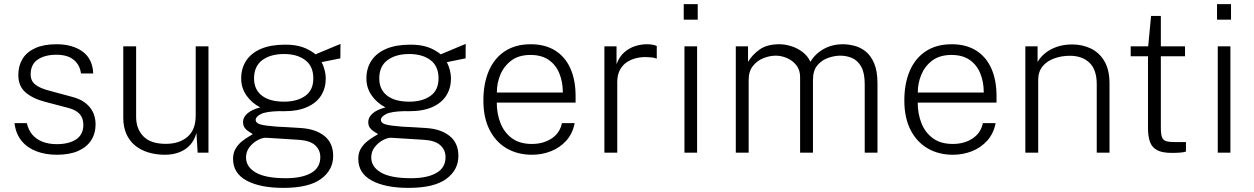

<svg xmlns="http://www.w3.org/2000/svg" viewBox="-20 -742 6094 933"><path d="M256 10Q202 10 157.8 -6.5Q113.5 -23 85.2 -57Q57 -91 50.5 -143.5H110.5Q117.5 -111.5 136.2 -88.8Q155 -66 185.5 -53.8Q216 -41.5 256 -41.5Q314 -41.5 349.5 -64.5Q385 -87.5 385 -135.5Q385 -168 367.2 -187.8Q349.5 -207.5 314 -217L198 -247.5Q139 -263 104 -293.2Q69 -323.5 69 -378Q69 -422 89.2 -455.5Q109.5 -489 151 -508Q192.5 -527 254.5 -527Q332.5 -527 381.2 -491.5Q430 -456 433 -385H373.5Q368.5 -426 338.5 -451Q308.5 -476 254 -476Q198.5 -476 163.8 -452.8Q129 -429.5 129 -380.5Q129 -348.5 152.2 -330.5Q175.5 -312.5 219 -301.5L333.5 -270.5Q365 -262 386.2 -247.8Q407.5 -233.5 420.2 -216Q433 -198.5 438.8 -178.5Q444.5 -158.5 444.5 -139Q444.5 -93.5 423 -60.2Q401.5 -27 359.8 -8.5Q318 10 256 10Z M778.5 10Q735.5 9.5 699.2 -1.8Q663 -13 636 -35.2Q609 -57.5 594 -91.2Q579 -125 579 -170V-517H641.5V-174Q641.5 -115.5 677 -79.2Q712.5 -43 786 -43Q851 -43 891 -77Q931 -111 931 -181V-517H993V0H940.5L934.5 -96.5Q925.5 -61.5 904 -37.8Q882.5 -14 850.8 -1.8Q819 10.5 778.5 10Z M1357 171Q1244 171 1178.2 135.5Q1112.5 100 1112.5 30Q1112.5 1 1125 -19.8Q1137.5 -40.5 1155.2 -54.8Q1173 -69 1188.2 -77.8Q1203.5 -86.5 1208.5 -90.5Q1199.5 -96.5 1188.2 -103.2Q1177 -110 1169 -121Q1161 -132 1161 -149.5Q1161 -172 1182.2 -190.8Q1203.5 -209.5 1244.5 -220Q1202 -242.5 1177 -279Q1152 -315.5 1152 -360.5Q1152 -410.5 1176.5 -447.5Q1201 -484.5 1248.5 -504.8Q1296 -525 1366 -525Q1415 -525 1449.5 -513.2Q1484 -501.5 1513.5 -478Q1520 -481 1536.5 -487.8Q1553 -494.5 1573 -503Q1593 -511.5 1610 -518.5Q1627 -525.5 1634.5 -528.5L1634 -458.5L1543 -440Q1552 -422.5 1557.5 -401.5Q1563 -380.5 1563 -361Q1563 -314.5 1540.8 -278.5Q1518.5 -242.5 1473 -222Q1427.5 -201.5 1358 -201.5Q1353.5 -201.5 1348.2 -201.5Q1343 -201.5 1338.5 -202Q1272 -200.5 1247.2 -187.5Q1222.5 -174.5 1222.5 -160Q1222.5 -144 1245 -137.5Q1267.5 -131 1326 -126.5Q1347 -125.5 1375.8 -124Q1404.5 -122.5 1440.5 -120Q1514 -115.5 1556.5 -81.2Q1599 -47 1599 15.5Q1599 84.5 1539.5 127.8Q1480 171 1357 171ZM1369 124Q1446.5 124 1491.5 98.8Q1536.5 73.5 1536.5 21.5Q1536.5 -13.5 1511.2 -36.2Q1486 -59 1433.5 -62.5L1273.5 -72.5Q1256 -73.5 1233 -61.5Q1210 -49.5 1192.8 -27.5Q1175.5 -5.5 1175.5 23Q1175.5 69 1223 96.5Q1270.5 124 1369 124ZM1360 -248Q1424 -248 1463.2 -276Q1502.5 -304 1502.5 -361Q1502.5 -420.5 1463.2 -450Q1424 -479.5 1360 -479.5Q1294.5 -479.5 1254.5 -449.8Q1214.5 -420 1214.5 -361Q1214.5 -307 1252.5 -277.5Q1290.5 -248 1360 -248Z M1965.5 171Q1852.5 171 1786.8 135.5Q1721 100 1721 30Q1721 1 1733.5 -19.8Q1746 -40.5 1763.8 -54.8Q1781.5 -69 1796.8 -77.8Q1812 -86.5 1817 -90.5Q1808 -96.5 1796.8 -103.2Q1785.5 -110 1777.5 -121Q1769.5 -132 1769.5 -149.5Q1769.5 -172 1790.8 -190.8Q1812 -209.5 1853 -220Q1810.5 -242.5 1785.5 -279Q1760.5 -315.5 1760.5 -360.5Q1760.5 -410.5 1785 -447.5Q1809.5 -484.5 1857 -504.8Q1904.5 -525 1974.5 -525Q2023.5 -525 2058 -513.2Q2092.5 -501.5 2122 -478Q2128.5 -481 2145 -487.8Q2161.5 -494.5 2181.5 -503Q2201.5 -511.5 2218.5 -518.5Q2235.5 -525.5 2243 -528.5L2242.5 -458.5L2151.5 -440Q2160.5 -422.5 2166 -401.5Q2171.5 -380.5 2171.5 -361Q2171.5 -314.5 2149.2 -278.5Q2127 -242.5 2081.5 -222Q2036 -201.5 1966.5 -201.5Q1962 -201.5 1956.8 -201.5Q1951.5 -201.5 1947 -202Q1880.5 -200.5 1855.8 -187.5Q1831 -174.5 1831 -160Q1831 -144 1853.5 -137.5Q1876 -131 1934.5 -126.5Q1955.5 -125.5 1984.2 -124Q2013 -122.5 2049 -120Q2122.5 -115.5 2165 -81.2Q2207.5 -47 2207.5 15.5Q2207.5 84.5 2148 127.8Q2088.5 171 1965.5 171ZM1977.5 124Q2055 124 2100 98.8Q2145 73.5 2145 21.5Q2145 -13.5 2119.8 -36.2Q2094.5 -59 2042 -62.5L1882 -72.5Q1864.5 -73.5 1841.5 -61.5Q1818.5 -49.5 1801.2 -27.5Q1784 -5.5 1784 23Q1784 69 1831.5 96.5Q1879 124 1977.5 124ZM1968.5 -248Q2032.5 -248 2071.8 -276Q2111 -304 2111 -361Q2111 -420.5 2071.8 -450Q2032.5 -479.5 1968.5 -479.5Q1903 -479.5 1863 -449.8Q1823 -420 1823 -361Q1823 -307 1861 -277.5Q1899 -248 1968.5 -248Z M2394 -243.5Q2394 -189.5 2412 -143.8Q2430 -98 2467.8 -70.2Q2505.5 -42.5 2564.5 -42.5Q2620.5 -42.5 2660.8 -69.2Q2701 -96 2710.5 -143.5H2772.5Q2762.5 -92.5 2731.5 -58.2Q2700.5 -24 2657 -7Q2613.5 10 2565 10Q2495.5 10 2442.2 -21Q2389 -52 2359 -111Q2329 -170 2329 -253.5Q2329 -337.5 2356 -399Q2383 -460.5 2434.5 -493.8Q2486 -527 2559 -527Q2628.5 -527 2677.2 -496.8Q2726 -466.5 2751.5 -410Q2777 -353.5 2777 -274.5V-243.5ZM2394.5 -292.5H2715Q2715 -344 2698 -385.5Q2681 -427 2646.2 -451Q2611.5 -475 2558 -475Q2501 -475 2464.8 -447.8Q2428.5 -420.5 2411.2 -378.5Q2394 -336.5 2394.5 -292.5Z M2917 0V-517H2976V-430Q2989 -466 3013 -487.2Q3037 -508.5 3066 -517.8Q3095 -527 3123 -527Q3136.5 -527 3150 -525Q3163.5 -523 3171.5 -518.5V-457Q3162.5 -461 3147.8 -462.8Q3133 -464.5 3123 -464.5Q3099 -465.5 3074 -460Q3049 -454.5 3027.5 -440.8Q3006 -427 2992.8 -403Q2979.5 -379 2979.5 -343V0Z M3367.5 -517V0H3306V-517ZM3370.5 -722V-646.5H3302.5V-722Z M3555.5 0V-517H3615V-441Q3635 -475.5 3671 -501.2Q3707 -527 3767 -527Q3796 -527 3826.2 -517.2Q3856.5 -507.5 3881 -488.5Q3905.5 -469.5 3918 -441.5Q3941.5 -481 3982.8 -504Q4024 -527 4076 -527Q4102.5 -527 4132 -519.5Q4161.5 -512 4186.8 -491.8Q4212 -471.5 4228 -434Q4244 -396.5 4244 -336.5V0H4182V-332.5Q4182 -388 4165 -418Q4148 -448 4121 -459.8Q4094 -471.5 4063 -471.5Q4035.5 -471.5 4004.8 -461Q3974 -450.5 3952.2 -425Q3930.5 -399.5 3930.5 -353.5V0H3868V-367Q3868 -402 3849.8 -425Q3831.5 -448 3804.2 -459.8Q3777 -471.5 3750 -471.5Q3720.5 -471.5 3690 -459.5Q3659.5 -447.5 3638.8 -421.5Q3618 -395.5 3618 -353.5V0Z M4439.5 -243.5Q4439.5 -189.5 4457.5 -143.8Q4475.5 -98 4513.2 -70.2Q4551 -42.5 4610 -42.5Q4666 -42.5 4706.2 -69.2Q4746.5 -96 4756 -143.5H4818Q4808 -92.5 4777 -58.2Q4746 -24 4702.5 -7Q4659 10 4610.5 10Q4541 10 4487.8 -21Q4434.5 -52 4404.5 -111Q4374.5 -170 4374.5 -253.5Q4374.5 -337.5 4401.5 -399Q4428.5 -460.5 4480 -493.8Q4531.5 -527 4604.5 -527Q4674 -527 4722.8 -496.8Q4771.5 -466.5 4797 -410Q4822.5 -353.5 4822.5 -274.5V-243.5ZM4440 -292.5H4760.5Q4760.5 -344 4743.5 -385.5Q4726.5 -427 4691.8 -451Q4657 -475 4603.5 -475Q4546.5 -475 4510.2 -447.8Q4474 -420.5 4456.8 -378.5Q4439.5 -336.5 4440 -292.5Z M4962.5 0V-517H5022V-441Q5035 -464 5058.8 -483.5Q5082.5 -503 5115.8 -514.5Q5149 -526 5190.5 -526Q5240.5 -526 5281.8 -505.8Q5323 -485.5 5347.2 -443.8Q5371.5 -402 5371.5 -336.5V0H5309.5V-332.5Q5309.5 -403.5 5274 -437.2Q5238.5 -471 5179 -471Q5138.5 -471 5103 -458.2Q5067.5 -445.5 5046.2 -419.5Q5025 -393.5 5025 -353.5V0Z M5738.5 -468.5H5621V-121.5Q5621 -89 5627 -74.2Q5633 -59.5 5648.8 -55.5Q5664.5 -51.5 5693.5 -51.5H5743V-5.5Q5733.5 -2 5715.2 -0.5Q5697 1 5674 1Q5628.5 1 5603.5 -12Q5578.5 -25 5568.5 -51.8Q5558.5 -78.5 5558.5 -120V-468.5H5474.5V-517H5559.5L5573.5 -664.5H5621V-517H5738.5Z M5959 -517V0H5897.5V-517ZM5962 -722V-646.5H5894V-722Z"/></svg>

Font: Public Sans Thin ExtraLight
Style: Regular
Weight: 250
Version: Version 1.007